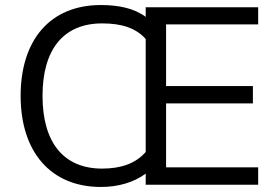

<svg xmlns="http://www.w3.org/2000/svg" viewBox="-20 -734 1096 763"><path d="M559 0H1006V-69H640V-323H985V-392H640V-637H1006V-705H559V-667C512 -702 449 -714 381 -714C179 -714 62 -575 62 -353C62 -131 181 9 381 9C449 9 512 -9 559 -44ZM149 -353C149 -535 230 -641 386 -641C461 -641 519 -624 559 -579V-130C519 -84 460 -64 386 -64C230 -64 149 -171 149 -353Z"/></svg>

Font: Poppy and Pepper
Style: Regular
Weight: 400
Designer: Thy Ha
Foundry: Thy Ha
Version: Version 0.001;Glyphs 3.2 (3227)